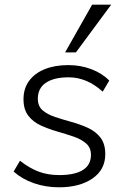

<svg xmlns="http://www.w3.org/2000/svg" viewBox="-20 -790 534 817"><path d="M231 7Q174 7 124 -10.5Q74 -28 38 -60L65 -106Q106 -74 145 -59.5Q184 -45 232 -45Q298 -45 332.5 -66.5Q367 -88 367 -131Q367 -162 346 -180Q325 -198 292.5 -209Q260 -220 223.5 -230.5Q187 -241 154 -256Q121 -271 100.5 -297.5Q80 -324 80 -368Q80 -413 103.5 -445.5Q127 -478 170 -495.5Q213 -513 271 -513Q323 -513 369 -495.5Q415 -478 445 -447L417 -400Q350 -461 272 -461Q210 -461 175.5 -438Q141 -415 141 -370Q141 -338 161.5 -320.5Q182 -303 215 -292Q248 -281 284.5 -271Q321 -261 354 -246Q387 -231 407.5 -204.5Q428 -178 428 -134Q428 -68 373.5 -30.5Q319 7 231 7ZM303 -567H257L372 -770H453Z"/></svg>

Font: Muli Light
Style: Italic
Weight: 300
Italic angle: -4.541°
Designer: Vernon Adams
Foundry: Vernon Adams
Version: Version 2.100; ttfautohint (v1.8.1.43-b0c9)